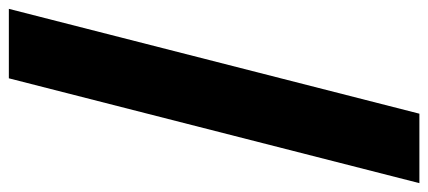

<svg xmlns="http://www.w3.org/2000/svg" viewBox="-287 -561 968 434"><g transform="rotate(90 197.0 -344.0)"><path d="M0 120 237 -808H394L157 120Z"/></g></svg>

Font: Encode Sans Condensed Thin
Style: Bold
Weight: 700
Version: Version 3.002